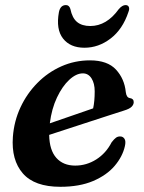

<svg xmlns="http://www.w3.org/2000/svg" viewBox="-20 -706 552 738"><path d="M460 -144Q451 -104 420.5 -68.2Q390 -32.5 337.8 -10.2Q285.5 12 212 12Q112.5 12 67.8 -39.5Q23 -91 29.5 -180Q34 -240.5 58.8 -293.5Q83.5 -346.5 123.8 -387.2Q164 -428 215.8 -451Q267.5 -474 326 -474Q393 -474 425.8 -438.5Q458.5 -403 463.5 -352Q466 -331 479 -329Q494 -327 494 -313.5Q494 -304 486 -295.8Q478 -287.5 456.5 -281Q434.5 -274 399 -262.5Q363.5 -251 322.2 -237.5Q281 -224 241 -211Q201 -198 169 -187.5Q170 -129 196.5 -99.2Q223 -69.5 269 -69.5Q312.5 -69.5 350 -93.2Q387.5 -117 409 -159Q419 -172 426.2 -177Q433.5 -182 442.5 -181.5Q452.5 -181.5 458.5 -172.5Q464.5 -163.5 460 -144ZM298.5 -424Q273 -424 246.2 -399.2Q219.5 -374.5 199 -331.2Q178.5 -288 171.5 -232Q210.5 -245.5 257 -261.5Q303.5 -277.5 338 -289.5Q344 -316.5 344 -355Q344 -385.5 331.8 -404.8Q319.5 -424 298.5 -424ZM327 -606Q390 -606 437 -671.5Q450.5 -686.5 462.5 -686.5Q472 -686.5 475.2 -679.2Q478.5 -672 473.5 -659.5Q451.5 -593.5 405.2 -558Q359 -522.5 304.5 -522.5Q250 -522.5 222.2 -558Q194.5 -593.5 206.5 -659.5Q212 -686.5 233.5 -686.5Q246 -686.5 250.5 -671.5Q257.5 -637 276.2 -621.5Q295 -606 327 -606Z"/></svg>

Font: Fraunces 9pt SemiBold
Style: Italic
Weight: 600
Italic angle: -16°
Version: Version 1.000;[b76b70a41]